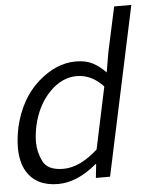

<svg xmlns="http://www.w3.org/2000/svg" viewBox="-56 -843 727 903"><g transform="rotate(-5 307.5 -391.5)"><path d="M182 13Q80 13 35 -60Q8 -105 8 -174Q8 -217 19 -270Q50 -402 135.5 -478Q221 -554 314 -554Q362 -554 394 -537Q426 -520 455 -490L471 -584L517 -796H598L428 0H361L368 -65H365Q273 13 182 13ZM213 -56Q291 -56 376 -133L438 -425Q383 -485 312 -485Q243 -485 184.5 -425.5Q126 -366 104 -270Q95 -227 95 -192Q95 -145 117 -100.5Q139 -56 213 -56Z"/></g></svg>

Font: l_WÎeÑOS 300W
Style: Regular
Weight: 300
Designer: R?O
Version: Version 2.00 June 21, 2023